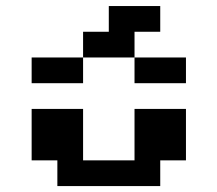

<svg xmlns="http://www.w3.org/2000/svg" viewBox="-20 -628 734 648"><path d="M434 -434H607.6V-347.2H434ZM86.8 -347.2V-434H260.4V-347.2ZM173.6 0V-86.8H86.8V-260.4H260.4V-86.8H434V-260.4H607.6V-86.8H520.8V0ZM434 -434H260.4V-520.8H347.2V-607.6H520.8V-520.8H434Z"/></svg>

Font: 8-bit Operator+ 8
Style: Bold
Weight: 700
Designer: GrandChaos9000
Version: Version 1.3.0 - August 1, 2014